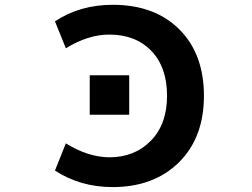

<svg xmlns="http://www.w3.org/2000/svg" viewBox="-20 -761 1040 793"><path d="M431.6 -618.2Q343.8 -618.2 252 -561.5L207 -672.9Q310.5 -741.2 445.3 -741.2Q619.1 -741.2 720.7 -639.6Q822.3 -538.1 822.3 -365.2Q822.3 -192.4 718.8 -90.3Q615.2 11.7 445.3 11.7Q311.5 11.7 207 -56.6L252 -168.9Q342.8 -112.3 431.6 -111.3Q536.1 -111.3 603 -179.7Q669.9 -248 669.9 -365.2Q669.9 -483.4 605 -550.8Q540 -618.2 431.6 -618.2ZM350.6 -287.1V-450.2H513.7V-287.1Z"/></svg>

Font: GenEi Gothic M Regular
Style: Bold
Weight: 700
Designer: o_tamon (Modified); [Source Han Sans]
Ryoko NISHIZUKA  (kana & ideographs); Paul D. Hunt (Latin, Greek & Cyrillic); Wenl
Version: Version 1.1a;Original Version 1.004